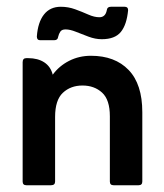

<svg xmlns="http://www.w3.org/2000/svg" viewBox="-20 -548 484 568"><path d="M99 -429Q89 -429 89 -440Q92 -482 110 -505Q128 -528 160 -528Q182 -528 202.5 -520.5Q223 -513 241 -505Q259 -497 274 -497Q292 -497 296 -518Q297 -528 308 -528H349Q359 -528 359 -518Q355 -475 337.5 -453.5Q320 -432 281 -432Q262 -432 242 -439.5Q222 -447 204.5 -454Q187 -461 174 -461Q163 -461 158.5 -454.5Q154 -448 152 -439Q151 -429 140 -429ZM136 -327Q155 -353 184.5 -368Q214 -383 249 -383Q320 -383 360.5 -341Q401 -299 401 -216V-11Q401 0 390 0H316Q305 0 305 -11V-204Q305 -253 282 -274Q259 -295 224 -295Q189 -295 166 -273.5Q143 -252 143 -202V-11Q143 0 131 0H58Q47 0 47 -11V-364Q47 -376 58 -376H63Q92 -376 111 -363.5Q130 -351 136 -327Z"/></svg>

Font: Zain
Style: Bold
Weight: 700
Designer: Zain,Boutros
Foundry: Mobile Telecommunications Company (Zain), 2024
Version: Version 1.50; ttfautohint (v1.8.4)